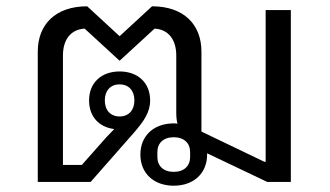

<svg xmlns="http://www.w3.org/2000/svg" viewBox="-20 -578 1048 610"><path d="M532 12C595 12 638 -27 638 -87V-91L829 0H904V-546H824V-64H820L620 -160V-414C620 -500 564 -558 463 -558L360 -463L257 -558C156 -558 100 -500 100 -414V0H268L406 -157C437 -193 457 -221 457 -259C457 -315 418 -351 360 -351C302 -351 263 -315 263 -259C263 -208 294 -174 343 -168L318 -142L240 -54H180V-402C180 -453 206 -485 249 -487L360 -385L471 -487C514 -485 540 -453 540 -402V-221C540 -207 541 -195 544 -185C540 -186 536 -186 532 -186C469 -186 426 -147 426 -87C426 -27 469 12 532 12ZM532 -32C499 -32 480 -51 480 -79V-95C480 -123 499 -142 532 -142C565 -142 584 -123 584 -95V-79C584 -51 565 -32 532 -32ZM360 -208C331 -208 313 -228 313 -259C313 -290 331 -310 360 -310C389 -310 407 -290 407 -259C407 -228 389 -208 360 -208Z"/></svg>

Font: IBM Plex Thai Looped
Style: Regular
Weight: 400
Designer: Mike Abbink, Paul van der Laan, Pieter van Rosmalen, Ben Mitchell, Mark Frömberg
Foundry: Bold Monday
Version: Version 1.0